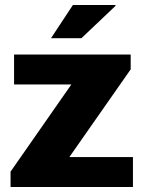

<svg xmlns="http://www.w3.org/2000/svg" viewBox="-20 -744 575 764"><path d="M183 -592H304L440 -721L439 -724H270ZM22 0H509V-119H256L500 -468V-527H36V-408H264L22 -61Z"/></svg>

Font: Archivo ExtraBold
Style: Regular
Weight: 800
Designer: Hector Gatti
Foundry: Omnibus-Type
Version: Version 2.001